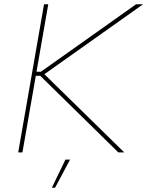

<svg xmlns="http://www.w3.org/2000/svg" viewBox="-20 -720 696 907"><path d="M170 -362H139L142 -381H173L623 -700H656L182 -364L180 -379L567 0H539ZM188 -700H208L86 0H66ZM289 34H311L240 167H225Z"/></svg>

Font: Fixel Italic Variable 20240409 Display Thin
Style: Italic
Weight: 100
Italic angle: -10°
Designer: AlfaBravo + MacPaw
Foundry: Kyrylo Tkachov, Marchela Mozhyna, Serhii Makarenko, Maria Weinstein, Zakhar Kryvoshyya
Version: Version 1.211;Glyphs 3.2 (3225)